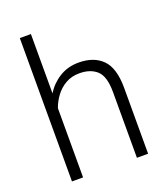

<svg xmlns="http://www.w3.org/2000/svg" viewBox="-137 -847 824 944"><g transform="rotate(-20 274.5 -375.0)"><path d="M134.8 -750V-439.5Q162.1 -483.9 206.1 -511Q250 -538.1 306.6 -538.1Q385.7 -538.1 430.4 -493.4Q475.1 -448.7 475.1 -344.2V0H416.5V-344.7Q416.5 -426.3 383.1 -456.8Q349.6 -487.3 292.5 -487.3Q251 -487.3 219.7 -469.2Q188.5 -451.2 167.2 -422.6Q146 -394 134.8 -361.8V0H76.7V-750Z"/></g></svg>

Font: Vazirmatn RD UI FD ExtraLight
Style: Regular
Weight: 200
Designer: Saber Rastikerdar
Foundry: Saber Rastikerdar
Version: Version 33.003